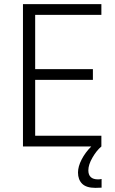

<svg xmlns="http://www.w3.org/2000/svg" viewBox="-20 -708 557 928"><path d="M471 157V199Q460 200 441 200Q397 200 377 180Q357 160 357 126Q357 97 374.5 63Q392 29 421 0H91V-688H470V-636H150V-374H429V-322H150V-52H470V0Q447 19 427 53.5Q407 88 407 115Q407 159 454 159Q463 159 471 157Z"/></svg>

Font: Saira SemiCondensed Light
Style: Regular
Weight: 300
Width: 4
Designer: Hector Gatti with collaboration of the Omnibus-Type team
Foundry: Omnibus-Type
Version: Version 0.072; ttfautohint (v1.8)